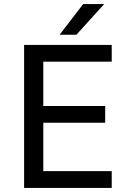

<svg xmlns="http://www.w3.org/2000/svg" viewBox="-20 -920 615 940"><path d="M98 -700H527V-618H192V-401H495V-319H192V-82H527V0H98ZM387 -900H490L354 -750H272Z"/></svg>

Font: Golos UI
Style: Regular
Weight: 400
Designer: A.Korolkova, Vitaly Kuzmin
Foundry: ParaType Ltd
Version: Version 2.000